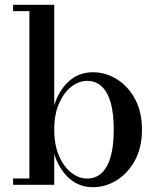

<svg xmlns="http://www.w3.org/2000/svg" viewBox="-20 -770 661 800"><path d="M367 10Q309 10 267.2 -28Q225.5 -66 206 -128.5V0H34.5V-26.5H102.5V-723.5H34.5V-750H206V-331Q225.5 -394 267.2 -431.5Q309 -469 367 -469Q419.5 -469 466 -440.5Q512.5 -412 542 -358.5Q571.5 -305 571.5 -230Q571.5 -155 542 -101.2Q512.5 -47.5 466 -18.8Q419.5 10 367 10ZM343.5 -26Q378 -26 403 -48.8Q428 -71.5 441 -116.8Q454 -162 454 -230Q454 -298 441 -343Q428 -388 403 -410.5Q378 -433 343.5 -433Q309 -433 277.5 -408.8Q246 -384.5 226 -339.2Q206 -294 206 -230Q206 -166 226 -120.2Q246 -74.5 277.5 -50.2Q309 -26 343.5 -26Z"/></svg>

Font: Bodoni Moda SC 9pt Medium
Style: Regular
Weight: 500
Designer: Owen Earl
Foundry: indestructible type
Version: Version 2.005